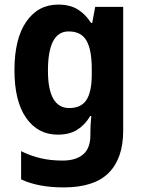

<svg xmlns="http://www.w3.org/2000/svg" viewBox="-20 -577 624 837"><path d="M234 -557Q284 -557 318 -536.5Q352 -516 377 -477H382L395 -547H517V-7Q517 113 454 176.5Q391 240 257 240Q147 240 72 205V82Q115 103 158 113Q201 123 253 123Q311 123 342.5 96Q374 69 374 13V1Q374 -13 375 -33.5Q376 -54 378 -71H373Q351 -33 317 -11.5Q283 10 232 10Q145 10 94 -63Q43 -136 43 -271Q43 -408 94.5 -482.5Q146 -557 234 -557ZM279 -440Q189 -440 189 -269Q189 -106 282 -106Q334 -106 357 -141.5Q380 -177 380 -252V-276Q380 -360 357 -400Q334 -440 279 -440Z"/></svg>

Font: Noto Sans Lao UI SemCond
Style: Bold
Weight: 700
Width: 4
Designer: Monotype Design Team
Foundry: Monotype Imaging Inc.
Version: Version 2.000; ttfautohint (v1.8.4.7-5d5b)